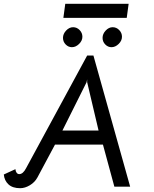

<svg xmlns="http://www.w3.org/2000/svg" viewBox="-35 -980 809 1009"><path d="M-15 -63 46 -91Q47 -79 52.5 -72Q58 -65 66 -65Q86 -65 102 -96L423 -688H456L649 1H566L506 -220H254L162 -48Q148 -22 122 -6.5Q96 9 71 9Q31 9 9.5 -11Q-12 -31 -15 -63ZM483 -294 423 -548V-563L420 -548L293 -294ZM296 -781Q296 -802 312.5 -819.5Q329 -837 349 -837Q369 -837 383.5 -822Q398 -807 398 -787Q398 -766 380.5 -749Q363 -732 343 -732Q324 -732 310 -746.5Q296 -761 296 -781ZM504 -781Q504 -802 520.5 -819.5Q537 -837 557 -837Q577 -837 591.5 -822Q606 -807 606 -787Q606 -766 588.5 -749Q571 -732 551 -732Q532 -732 518 -746.5Q504 -761 504 -781ZM308 -960H641L631 -886H298Z"/></svg>

Font: Bellota
Style: Bold Italic
Weight: 700
Italic angle: -7.5°
Designer: Kemie Guaida
Foundry: Kemie Guaida
Version: Version 4.001